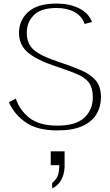

<svg xmlns="http://www.w3.org/2000/svg" viewBox="-20 -728 619 1082"><path d="M304 7Q192 7 127 -37Q62 -81 30 -152L69 -172Q92 -105 147.5 -62.5Q203 -20 304 -20Q407 -20 455 -64.5Q503 -109 503 -180Q503 -230 483.5 -259Q464 -288 418 -308.5Q372 -329 292 -355Q189 -389 138 -431.5Q87 -474 87 -544Q87 -613 139 -660.5Q191 -708 299 -708Q370 -708 424 -682Q478 -656 499 -604L457 -593Q442 -637 400 -660Q358 -683 299 -683Q211 -683 171 -643Q131 -603 131 -544Q131 -508 144 -480.5Q157 -453 194 -429.5Q231 -406 303 -382Q378 -357 433 -334Q488 -311 518.5 -276Q549 -241 549 -180Q549 -127 523.5 -84.5Q498 -42 444 -17.5Q390 7 304 7ZM274 334V303Q301 280 307.5 257Q314 234 314 211V203H266V125H344V212Q344 230 338 253.5Q332 277 317 298.5Q302 320 274 334Z"/></svg>

Font: Panamera Light
Style: Regular
Weight: 300
Designer: Bastien Sozeau
Foundry: NBR — Bastien Sozeau
Version: Version 3.002; ttfautohint (v1.8.4.7-5d5b);gftools[0.9.33]